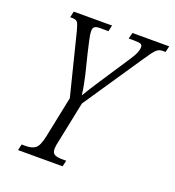

<svg xmlns="http://www.w3.org/2000/svg" viewBox="-130 -816 836 919"><g transform="rotate(20 287.5 -357.0)"><path d="M65 0 72 -31H93Q124 -31 141.5 -44Q159 -57 170 -109L213 -318L135 -630Q127 -661 120.5 -672Q114 -683 92 -683H82L89 -714H284L277 -683H235Q215 -683 207 -677Q199 -671 199 -657Q199 -638 206 -608Q213 -578 220 -547L245 -446Q250 -423 255 -397.5Q260 -372 262 -350Q274 -370 288 -392.5Q302 -415 320 -442L417 -589Q437 -619 443.5 -635.5Q450 -652 450 -664Q450 -675 441.5 -679Q433 -683 408 -683H380L388 -714H575L568 -683H554Q538 -683 527.5 -675.5Q517 -668 504.5 -651Q492 -634 472 -604L276 -314L234 -110Q227 -81 227 -66Q227 -44 240.5 -37.5Q254 -31 278 -31H299L292 0Z"/></g></svg>

Font: Noto Serif ExtraCondensed Light
Style: Italic
Weight: 300
Width: 2
Italic angle: -12°
Designer: Monotype Design Team
Foundry: Monotype Imaging Inc.
Version: Version 2.014; ttfautohint (v1.8.4.7-5d5b)